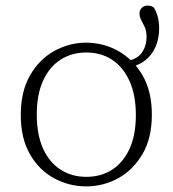

<svg xmlns="http://www.w3.org/2000/svg" viewBox="-20 -652 615 684"><path d="M287 12Q227 12 173.5 -16.5Q120 -45 87 -102Q54 -159 54 -242Q54 -326 87 -383.5Q120 -441 173.5 -470.5Q227 -500 287 -500Q348 -500 401 -470.5Q454 -441 487.5 -384Q521 -327 521 -243Q521 -160 487.5 -103Q454 -46 401 -17Q348 12 287 12ZM287 -22Q340 -22 379.5 -47.5Q419 -73 441.5 -122Q464 -171 464 -242Q464 -313 441.5 -363Q419 -413 379.5 -439Q340 -465 287 -465Q236 -465 196 -439.5Q156 -414 133.5 -364.5Q111 -315 111 -244Q111 -172 133.5 -122.5Q156 -73 196 -47.5Q236 -22 287 -22ZM428 -410V-434Q468 -440 485 -464Q502 -488 502 -520Q502 -542 495.5 -556Q489 -570 483 -581Q477 -592 477 -604Q477 -616 485 -624Q493 -632 506 -632Q512 -632 517.5 -630.5Q523 -629 528 -625Q536 -613 541.5 -594Q547 -575 547 -550Q547 -516 534.5 -486Q522 -456 496 -436Q470 -416 428 -410Z"/></svg>

Font: Source Serif 4 Light
Style: Regular
Weight: 300
Designer: Frank Grießhammer
Foundry: Adobe Systems Incorporated
Version: Version 4.004;hotconv 1.0.116;makeotfexe 2.5.65601